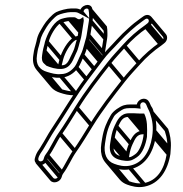

<svg xmlns="http://www.w3.org/2000/svg" viewBox="-20 -689 747 784"><path d="M157.6 -38C155.4 -30.6 143.4 -27 138 -33.4C131.3 -41.3 145.5 -63.4 150.5 -70.1C154.7 -75.5 158.7 -83 161.9 -88.1C175 -109.1 188.5 -135 202.3 -155.5C247.4 -222.8 293.5 -302.5 340.7 -364.6L372.8 -407C389.6 -429.1 411 -458.8 427.1 -475.3C457.7 -506.4 482.3 -536 512.6 -562.8C528.6 -577 544.6 -590.5 561.1 -602.1L572.4 -610.2C585.1 -619.6 594 -602.4 582.1 -593.7L572 -585.8C540.7 -564.1 508.1 -535.8 482.1 -506.4C459.9 -481.3 441.8 -463.5 419.5 -435C373.4 -376.1 328.8 -319.3 287.1 -252.1C265.1 -216.6 241.1 -176.8 219.6 -146.6C198.6 -116.9 185.4 -83.2 166.9 -58.9C161.5 -51.8 159.7 -45.4 157.6 -38ZM178.5 -51.1C199 -78.1 212.5 -112.5 231.6 -139.4C253.5 -170.1 278 -210.8 299.8 -245.9C340.7 -312 384.8 -368.1 431 -427C452.7 -454.7 470 -471.8 492.9 -497.6C517.7 -525.6 549.1 -553.6 579.7 -574.2L590.1 -582.3C619.1 -603.7 594 -643.4 564.7 -621.8L553.5 -613.8C536.7 -601.9 519.1 -587.9 503.4 -573.2C471.4 -545.5 445.2 -513.3 416.9 -484.7C398.7 -466.4 379.1 -437 361.3 -415L329 -372.3C281.1 -309.1 234.5 -228.6 190.1 -162.5C175.4 -140.6 161.3 -112.6 149.2 -94.3C145.5 -88.7 143.2 -83.4 138.9 -77.9C130.1 -65.9 126.1 -56.3 122.4 -42.9C116.2 -21.2 143 -3.9 163.9 -22.8C171.2 -29.5 172.9 -43.7 178.5 -51.1ZM552.8 -256C551.5 -265.6 558.5 -272.9 567 -271.1C577.5 -269 579.4 -254.1 584.6 -244.6C587.3 -239.9 590.4 -233.5 593 -225.7C602.3 -198.6 607.3 -169.2 601.2 -130.7C591 -66.2 560.5 -22.2 509.5 -12.4C485.8 -7.8 463.7 -13.6 446.6 -20.1C415.9 -30.9 402 -60.1 408.8 -103L412 -123C417.9 -160.4 430.2 -187.8 445.7 -214C451.5 -223.6 476 -241 488.2 -244.9C493.2 -246.5 500.7 -247.5 510.2 -247.5H530.2C533.8 -247.5 538.1 -247.2 543.1 -246.5L554.2 -245.1ZM538.3 -262.3C536.7 -262.4 534.3 -262.5 532.6 -262.5H512.6C502.1 -262.5 493.2 -261.5 485.7 -259.1C468.8 -253.8 442.6 -236.2 433 -220C416.5 -192.4 403.3 -162.8 397 -123L393.8 -103C386.1 -54.6 403.3 -18.6 439.5 -5.9C457.2 0.8 482 7.8 510.1 2.3C571.6 -9.6 605.7 -64.4 616.2 -131L616.3 -131.3C616.8 -138.8 617.3 -146.4 617.9 -154.1C620.1 -185.1 615 -210.3 607.5 -232.4C605.8 -237.2 604 -246.8 598.6 -253.2C594.9 -257.5 592.5 -269.5 585.6 -277.6C571.8 -294.1 543.7 -284.7 538.3 -262.3ZM568.7 -225.5H548.7C539.5 -225.5 532.4 -226.5 526.9 -226.5H506.9C471.3 -226.5 458.6 -197.5 448.1 -175.2C440.8 -159.8 436.3 -143.7 433.1 -124L429.8 -103C422.1 -54.5 448.1 -36.5 491.4 -32.5C514.1 -30.2 524.7 -37.6 538.9 -47C562.9 -62.8 575.4 -100.3 580.1 -130L580.1 -130.4C581.4 -168 582.2 -199 568.7 -225.5ZM565 -129.6C560.6 -101.5 547.7 -69.5 531.9 -59C517 -49.1 514.5 -45.5 495.2 -47.5C457 -51 438.3 -61.9 444.8 -103L448.1 -124C451.1 -142.7 455.2 -157 461.7 -170.8C473.2 -195.2 480.4 -211.5 504.5 -211.5H524.5C529.5 -211.5 536.7 -211.2 545.8 -210.5L546.1 -210.5H558.2C566.7 -191.1 570.5 -163.9 565 -129.6ZM347.7 -610.7 321 -642.3C321.6 -645 322.4 -646.7 323.9 -648.7C329.3 -656.1 342.2 -656.5 342 -646.4L343.5 -636.2C343.8 -625.7 344.4 -622 344.1 -613.7C343.8 -607.6 343.6 -606.7 342.8 -602L333.8 -545C332.7 -538 330.9 -531.4 328.8 -525.1L323.8 -506.8C320.2 -493.2 315.8 -478 309.8 -466.6C301.5 -450.5 293.5 -427.8 285.8 -417.9C272.7 -401.1 254.1 -386.5 229.2 -386.5H228.8C208.6 -384.2 189.9 -390.2 172.5 -395.3C142.5 -404 124.6 -423.9 131 -464L133.7 -481C134.7 -487.2 136.4 -494 138.8 -500.9L143.8 -519.6L143.9 -520C147.7 -543.9 158.8 -558.6 170.6 -579.1C179.3 -594 202.8 -619.7 215.1 -626.6C225.1 -632.2 255.4 -639.5 268.3 -639.5L285.3 -639.5C294.8 -639.5 301.2 -635.9 309.6 -631.3ZM308.4 -649.9C302.8 -652.3 296 -654.5 287.7 -654.5L270.7 -654.5C253.4 -654.5 222.8 -646.2 209.7 -639.6C192.1 -630.1 168.2 -602.7 157.7 -584.9C146.7 -565.7 133.9 -549.6 128.9 -520.4L124.3 -503.1C122.3 -495.8 119.8 -488.1 118.7 -481L116 -464C108.6 -417.6 131.7 -391.7 166.2 -380.8C182.3 -375.8 202.1 -370.2 227.2 -371.5C258.8 -373.1 282 -390.4 297.3 -410.1C308.4 -424.3 315.6 -447.1 323.1 -461.4C330.4 -475.3 334.8 -491.4 338.5 -505.2L343.2 -522.8C345 -529.4 347.6 -537.4 348.8 -545L357.8 -602C360.2 -617.2 359.1 -626.8 358.6 -639.8L357.3 -649.4C355.7 -676.9 319.6 -673.5 308.4 -649.9ZM163.5 -518C162 -508 156.7 -493.6 154.5 -480L152 -464C149.5 -448.6 151.4 -436.6 160.4 -429.1L169.8 -420.5C184.8 -414.1 208.2 -406 231.2 -407.5C271.8 -410.1 280.2 -452.2 290.6 -471.3C300.6 -489.5 302.9 -510.8 308.9 -527.5C310.5 -532.8 311.8 -538.5 312.8 -545L321.8 -602C322.3 -604.5 322.1 -606.9 321.6 -609.4L319.8 -619.6L310.4 -612.9C303.5 -608 298.5 -610.5 292.1 -615C287.4 -618.2 285.6 -618.5 281.9 -618.5H265C253.6 -618.5 230.5 -612.8 222.9 -608.7C194.2 -592.9 173.1 -549.6 163.6 -518.5ZM178.5 -517.5C185.5 -544.4 207 -581.8 227.8 -595.3C233.4 -597.3 257.1 -603.5 262.6 -603.5H279.6L280.5 -603.4C284.6 -598.8 294.8 -593.7 305.9 -595.7L297.8 -545C296.9 -539.5 295.8 -533.9 294.6 -530.3C288.2 -511.6 285 -490.4 277.5 -476.7C262.5 -449.4 258.7 -422.5 232.9 -422.5H232.3C228.8 -422 225.2 -421.8 220.9 -422.4C206.6 -424.5 191.7 -428.6 179.5 -433.6L171.4 -440.9C166.3 -445.2 164.8 -450.3 167 -464L169.5 -480C171.3 -491.4 175 -504.3 178.5 -517.5ZM153.4 -458.7 190.8 -414.2 203.1 -424.8 165.6 -469.3ZM155.9 -474.7 210.3 -410 222.6 -420.7 168.2 -485.3ZM164.9 -512.7 224.4 -442 236.7 -452.6 177.2 -523.3ZM219.2 -596.7 278.7 -526 291 -536.6 231.5 -607.3ZM257.6 -605.7 301.4 -553.7 313.7 -564.3 269.9 -616.3ZM280.3 -603.7 304.7 -574.7 317 -585.3 292.6 -614.3ZM163.3 -382.7 222.8 -312 235.1 -322.6 175.6 -393.3ZM221.9 -373.7 281.4 -303 293.7 -313.6 234.2 -384.3ZM285.4 -408.7 326.4 -360.1 338.6 -370.7 297.7 -419.3ZM310.4 -458.7 358.1 -402 370.4 -412.6 322.6 -469.3ZM325 -500.7 382.2 -432.8 394.5 -443.4 337.3 -511.3ZM344.2 -596.7 403.7 -526 416 -536.6 356.5 -607.3ZM344.9 -632.7 404.4 -562 416.7 -572.6 357.2 -643.3ZM431.2 -97.7 483.9 -35 496.2 -45.6 443.4 -108.3ZM434.5 -118.7 494 -48 506.3 -58.6 446.8 -129.3ZM448.7 -167.7 508.3 -97 520.5 -107.6 461 -178.3ZM499.6 -213.7 559.1 -143 571.3 -153.6 511.8 -224.3ZM519.5 -213.7 567.6 -156.6 579.9 -167.2 531.8 -224.3ZM541.4 -212.7 565.9 -183.5 578.2 -194.1 553.7 -223.3ZM436.9 -7.7 496.4 63 508.7 52.4 449.2 -18.3ZM503.6 0.3 563.2 71 575.4 60.4 515.9 -10.3ZM602.6 -125.7 662.1 -55 674.4 -65.6 614.9 -136.3ZM604.2 -148.2 663.7 -77.5 676 -88.1 616.5 -158.8ZM158.7 -31.7 218.2 39 230.5 28.4 171 -42.3ZM166.6 -49.7 226.1 21 238.4 10.4 178.9 -60.3ZM219.5 -137.7 279 -67 291.3 -77.6 231.8 -148.3ZM287.3 -243.7 346.8 -173 359.1 -183.6 299.6 -254.3ZM419.1 -425.7 478.6 -355 490.9 -365.6 431.4 -436.3ZM481.4 -496.7 540.9 -426 553.2 -436.6 493.6 -507.3ZM569.7 -574.7 629.2 -504 641.5 -514.6 582 -585.3ZM580 -582.7 639.5 -512 651.8 -522.6 592.3 -593.3ZM585.4 -610 644.9 -539.3C648.6 -534.9 648.6 -528.1 641.6 -523L631.5 -515C600.2 -493.4 567.7 -465.1 541.6 -435.7C519.5 -410.6 501.4 -392.8 479 -364.2C432.9 -305.4 388.3 -248.6 346.6 -181.4C324.6 -145.9 300.6 -106.1 279.2 -75.9C258.1 -46.2 244.9 -12.5 226.4 11.8C221.1 18.9 219.2 25.4 217.1 32.7C214.9 40.1 202.9 43.7 197.5 37.3L138 -33.4L125.7 -22.8L185.2 47.9C198.4 63.5 226 53.4 231.6 34.7C233.9 26.8 234.7 23.9 238 19.6C258.5 -7.4 272 -41.7 291.1 -68.7C313 -99.4 337.5 -140.1 359.3 -175.2C400.2 -241.3 444.3 -297.4 490.5 -356.3C512.2 -384 529.5 -401.1 552.4 -426.9C577.3 -455.1 608.7 -482.5 639.3 -503.5L649.6 -511.6C665.1 -523 665 -540.6 657.2 -549.9L597.7 -620.7ZM594.1 -223.7 652.9 -153.9C662.2 -126.1 666.8 -98.3 660.7 -59.9C650.5 4.5 620.1 48.5 569 58.3C545.3 62.9 523.3 56.9 506.1 50.6C495.9 46.8 487.7 41.4 481.3 33.9L421.8 -36.8L409.5 -26.2L469 44.5C476.7 53.6 487.1 60.4 499 64.8C516.8 71.3 541.6 78.5 569.6 73.1C631.1 61.1 665.2 6.3 675.8 -60.3L675.8 -60.6C676.3 -68.1 676.8 -75.7 677.4 -83.4C679.7 -115.1 674.1 -140.1 666.6 -162.7L606.4 -234.3ZM574.7 -155.8H565.7C529.9 -155.1 518 -126.5 507.6 -104.5C500.3 -89.1 495.8 -73 492.7 -53.3L490.5 -39.6L505.5 -39.6L507.7 -53.3C510.6 -72 514.8 -86.3 521.2 -100C532.6 -124.2 539.3 -140.3 563.5 -140.8H572.3ZM343.5 -642.7 401.9 -573.3C403.9 -559 404.7 -546.3 402.4 -531.3L396.2 -492.4L347.5 -550.3L335.2 -539.7L405.5 -456.2L417.4 -531.3C419.9 -547.5 418 -556 418.1 -569L416.4 -581.2L355.8 -653.3ZM329.9 -518.7 387.2 -450.5 385.7 -445 400.4 -443.4 403.8 -456 342.1 -529.3ZM293.1 -315.9C291.6 -315.8 290.2 -315.8 288.7 -315.8H288.3C267.9 -314.3 249.9 -319.6 232 -324.5C217.6 -328.5 208.4 -334.9 200.9 -343.7L141.4 -414.5L129.1 -403.8L188.7 -333.1C197.9 -322.1 210.8 -314.8 225.7 -310.1C241.7 -305.1 261.5 -298.4 286.7 -300.8C287.8 -300.8 290.1 -300.9 291.8 -301ZM303 -544.1C294.4 -541.9 287 -539.7 282.4 -538C254.2 -520.6 232.7 -479.3 223.1 -447.8L223 -447.3C221.7 -438.7 217.6 -426.8 215.1 -415L229.9 -414.2C232.2 -424.6 234.9 -435.3 238 -446.7C245.2 -473.7 266.5 -511.1 287.3 -524.6C289.8 -525.5 297.5 -527.8 304.5 -529.6Z"/></svg>

Font: CiSf OpenHand
Style: GlsObl
Weight: 400
Foundry: Cannot Into Space Fonts
Version: Version 0.7892